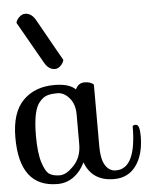

<svg xmlns="http://www.w3.org/2000/svg" viewBox="-55 -835 685 883"><g transform="rotate(-5 287.5 -393.5)"><path d="M297 -423Q310 -452 338.5 -452Q367 -452 381 -438V-151Q381 -94 399 -65Q417 -36 448 -36Q542 -36 542 -231Q543 -237 557 -237Q575 -237 575 -184Q575 -99 538.5 -48Q502 3 436 3Q335 3 302 -86Q283 -45 250 -21Q217 3 175 3Q0 3 0 -226Q0 -342 54.5 -397Q109 -452 199 -452Q268 -452 297 -423ZM290 -171V-308Q290 -355 265.5 -384Q241 -413 210.5 -413Q180 -413 162 -407Q144 -401 128 -382Q95 -346 95 -226Q95 -147 109 -103Q123 -59 141 -47.5Q159 -36 189 -36Q219 -36 254.5 -73.5Q290 -111 290 -171ZM94 -790Q123 -790 142 -757L251 -563Q247 -548 235 -536.5Q223 -525 209 -525Q181 -525 162 -557L51 -752Q54 -766 67 -778Q80 -790 94 -790Z"/></g></svg>

Font: Sofia
Style: Regular
Weight: 400
Designer: Paula Nazal and Daniel Hernndez
Foundry: Paula Nazal, Daniel Hernndez
Version: Version 1.001